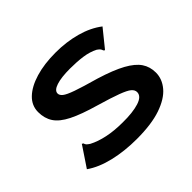

<svg xmlns="http://www.w3.org/2000/svg" viewBox="-146 -832 1042 1042"><g transform="rotate(-45 375.0 -311.0)"><path d="M367 11Q274 11 193.5 -8Q113 -27 59 -65L132 -174L137 -182L145 -177Q147 -169 151.5 -163.5Q156 -158 170 -149Q208 -129 260 -118Q312 -107 376 -107Q452 -106 500 -121Q548 -136 548 -168Q548 -185 532 -198.5Q516 -212 472 -228.5Q428 -245 346 -269Q248 -297 192.5 -325Q137 -353 114 -388Q91 -423 91 -471Q91 -521 128.5 -557Q166 -593 232.5 -613Q299 -633 387 -633Q469 -633 542 -613Q615 -593 667 -553L591 -459L585 -452L578 -458Q576 -465 572 -471Q568 -477 555 -486Q520 -504 476 -510Q432 -516 380 -516Q313 -516 275 -503.5Q237 -491 237 -468Q237 -454 252.5 -441.5Q268 -429 313.5 -413Q359 -397 448 -372Q542 -343 595.5 -313.5Q649 -284 672 -250Q695 -216 695 -171Q695 -122 660 -80.5Q625 -39 552.5 -14Q480 11 367 11Z"/></g></svg>

Font: Inconsolata ExtraExpanded Black
Style: Regular
Weight: 900
Width: 8
Monospace: yes
Designer: Raph Levien, Cyreal, Brenton Simpson
Foundry: Raph Levien, Cyreal, Google
Version: Version 3.001; ttfautohint (v1.8.2.53-6de2)